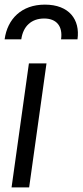

<svg xmlns="http://www.w3.org/2000/svg" viewBox="-25 -810 357 830"><path d="M25 0H101L176 -536H100ZM-5 -640H67C75 -697 111 -730 166 -730C219 -730 247 -697 239 -640H310C322 -725 274 -790 169 -790C68 -790 7 -728 -5 -640Z"/></svg>

Font: Mluvka
Style: Italic
Weight: 400
Italic angle: -8°
Designer: Modified by Jiří Krblich, Original typeface by Gumpita Rahayu
Foundry: Gumpita Rahayu & Jiří Krblich
Version: Version 2.000;Glyphs 3.1.1 (3134)